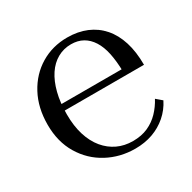

<svg xmlns="http://www.w3.org/2000/svg" viewBox="-126 -655 793 792"><g transform="rotate(-30 271.0 -259.0)"><path d="M128 -254Q128 -198 141.5 -155Q155 -112 179.5 -82.5Q204 -53 237 -37.5Q270 -22 310 -22Q351 -22 382 -36Q413 -50 436 -74Q459 -98 475 -128L502 -105Q484 -69 454 -43Q424 -17 386 -3.5Q348 10 303 10Q231 10 170.5 -22.5Q110 -55 74 -115Q38 -175 38 -256Q38 -337 71 -398.5Q104 -460 160.5 -494Q217 -528 287 -528Q338 -528 378.5 -511Q419 -494 447.5 -461.5Q476 -429 491 -381.5Q506 -334 506 -272H101L100 -302H445L417 -291Q416 -341 408 -379Q400 -417 383.5 -443Q367 -469 343 -482.5Q319 -496 287 -496Q252 -496 222.5 -479.5Q193 -463 172 -431.5Q151 -400 139.5 -355Q128 -310 128 -254Z"/></g></svg>

Font: Roboto Serif 144pt
Style: Regular
Weight: 400
Version: Version 1.008